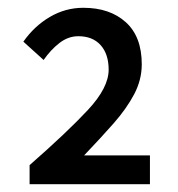

<svg xmlns="http://www.w3.org/2000/svg" viewBox="-20 -910 457 493"><path d="M56 -437V-486Q153 -571 206 -628Q259 -685 259 -731Q259 -771 238.5 -794Q218 -817 181 -817Q155 -817 132.5 -799.5Q110 -782 92 -756L40 -803Q68 -843 108 -866.5Q148 -890 194 -890Q262 -890 303 -853Q344 -816 344 -745Q344 -705 324.5 -668Q305 -631 271.5 -593Q238 -555 196 -511H365V-437Z"/></svg>

Font: Source Han Sans SC Medium
Style: Regular
Weight: 500
Designer: Ryoko NISHIZUKA 西塚涼子 (kana, bopomofo & ideographs); Paul D. Hunt (Latin, Greek & Cyrillic); Sandoll Communications 산돌커뮤니
Foundry: Adobe
Version: Version 2.004;hotconv 1.0.118;makeotfexe 2.5.65603